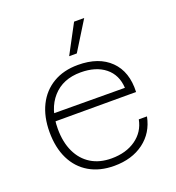

<svg xmlns="http://www.w3.org/2000/svg" viewBox="-141 -891 932 1016"><g transform="rotate(-20 325.0 -383.0)"><path d="M330 12Q249 12 190 -22.5Q131 -57 99.5 -121Q68 -185 68 -273Q68 -359 99.5 -422.5Q131 -486 190 -521Q249 -556 330 -556Q447 -556 511.5 -492.5Q576 -429 571 -316H105V-359L523 -357Q519 -431 467.5 -472.5Q416 -514 330 -514Q230 -514 172.5 -449.5Q115 -385 115 -274Q115 -199 141 -144Q167 -89 215 -59.5Q263 -30 330 -30Q412 -30 467 -69Q522 -108 535 -175H581Q564 -88 497 -38Q430 12 330 12ZM303 -615 390 -778H447L346 -615Z"/></g></svg>

Font: Azeret Mono Thin
Style: Regular
Weight: 100
Designer: Martin Vácha
Foundry: Displaay
Version: Version 1.002